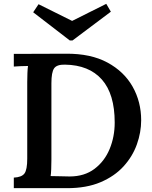

<svg xmlns="http://www.w3.org/2000/svg" viewBox="-20 -981 794 1001"><path d="M52 -55Q93 -57 107.5 -76.5Q122 -96 122 -154V-553Q122 -578 123 -601Q124 -624 126 -637Q109 -637 87 -636Q65 -635 52 -634V-700L324 -701Q453 -702 540 -655Q627 -608 671.5 -529Q716 -450 716 -354Q716 -291 693.5 -228Q671 -165 624 -113.5Q577 -62 504 -31Q431 0 330 0H52ZM248 -149Q248 -122 247 -98.5Q246 -75 244 -63Q267 -63 298 -62Q329 -61 343 -61Q420 -61 472.5 -100.5Q525 -140 551.5 -204Q578 -268 578 -342Q578 -491 511 -566.5Q444 -642 319 -644Q276 -645 262 -624.5Q248 -604 248 -547ZM344 -770 153 -917 181 -959 356 -872 534 -961 558 -920 358 -770Z"/></svg>

Font: Lora SemiBold
Style: Regular
Weight: 600
Designer: Olga Karpushina, Alexei Vanyashin (Cyrillic)
Foundry: Cyreal
Version: Version 3.011; ttfautohint (v1.8.4.7-5d5b)